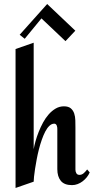

<svg xmlns="http://www.w3.org/2000/svg" viewBox="-20 -912 471 952"><path d="M424.8 -57.1Q419.4 -44.4 410.4 -33.2Q401.4 -22 389.9 -13.2Q378.4 -4.4 365 0.7Q351.6 5.9 336.9 5.9Q298.8 5.9 281.5 -15.4Q264.2 -36.6 264.2 -73.2V-272Q264.2 -275.9 263.7 -280.5Q263.2 -285.2 261.5 -289.3Q259.8 -293.5 256.8 -296.1Q253.9 -298.8 249 -298.8Q236.3 -298.8 225.1 -288.3Q213.9 -277.8 204.6 -260Q195.3 -242.2 187.3 -219.2Q179.2 -196.3 172.9 -171.4Q166.5 -146.5 161.9 -121.6Q157.2 -96.7 153.8 -74.7Q150.4 -52.7 148.7 -36.1Q147 -19.5 147 -11.2L57.1 20V-668.9L147 -700.2V-171.9Q149.9 -189.5 156.2 -212.2Q162.6 -234.9 171.9 -258.3Q181.2 -281.7 193.6 -304.7Q206.1 -327.6 221.7 -345.2Q237.3 -362.8 256.1 -373.8Q274.9 -384.8 296.9 -384.8Q319.3 -384.8 331.1 -374.8Q342.8 -364.7 347.9 -349.4Q353 -334 353.5 -315.4Q354 -296.9 354 -279.8V-70.8Q354 -61 358.6 -53Q363.3 -44.9 374 -44.9Q386.2 -44.9 396 -54Q405.8 -63 412.1 -71.8ZM102.5 -719.7 77.6 -739.7 213.9 -892.1 353.5 -759.8 304.7 -708 185.5 -820.8Z"/></svg>

Font: Redressed
Style: Regular
Weight: 400
Designer: Astigmatic (AOETI)
Foundry: Astigmatic (AOETI)
Version: Version 1.001